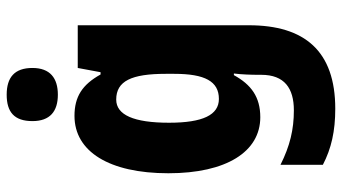

<svg xmlns="http://www.w3.org/2000/svg" viewBox="-250 -558 1048 589"><g transform="rotate(-90 274.5 -264.0)"><path d="M278 -768C225 -768 197 -745 197 -689C197 -635 227 -611 278 -611C329 -611 360 -635 360 -689C360 -744 331 -768 278 -768ZM213 -560C104 -560 37 -454 37 -272C37 -94 103 10 209 10C271 10 309 -18 338 -71H343C340 -48 339 -17 339 4V13C339 84 298 113 230 113C171 113 121 101 63 72V202C113 228 166 240 235 240C412 240 491 146 491 -25V-550H360L347 -480H340C309 -536 272 -560 213 -560ZM263 -432C320 -432 342 -385 342 -280V-254C342 -160 319 -117 265 -117C216 -117 192 -166 192 -270C192 -378 216 -432 263 -432Z"/></g></svg>

Font: Noto Sans Khmer UI Condensed ExtraBold
Style: Regular
Weight: 800
Width: 3
Designer: Danh Hong and the Monotype Design Team
Foundry: Monotype Imaging Inc.
Version: Version 2.002